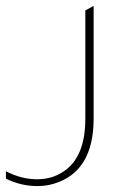

<svg xmlns="http://www.w3.org/2000/svg" viewBox="-127 -438 426 648"><path d="M189 -38Q189 142 55 182Q29 190 -1 190Q-56 190 -107 165V140Q-55 167 -2 167Q49 167 87 141Q161 93 161 -38V-403L189 -418Z"/></svg>

Font: Tajawal ExtraLight
Style: Regular
Weight: 275
Designer: Boutros Fonts
Foundry: Created by Boutros International 2017
Version: Version 1.700